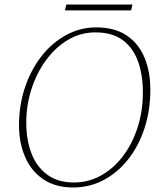

<svg xmlns="http://www.w3.org/2000/svg" viewBox="-20 -813 694 848"><path d="M303 15Q225 15 171.5 -21Q118 -57 91 -119.5Q64 -182 64 -259Q64 -350 91 -429Q118 -508 165 -567Q212 -626 273.5 -659Q335 -692 405 -692Q487 -692 540 -656Q593 -620 618.5 -558Q644 -496 644 -418Q644 -325 618 -246Q592 -167 545.5 -108.5Q499 -50 437 -17.5Q375 15 303 15ZM307 -7Q370 -7 425.5 -37.5Q481 -68 522.5 -122.5Q564 -177 587.5 -249.5Q611 -322 611 -405Q611 -484 589 -543.5Q567 -603 521 -636.5Q475 -670 401 -670Q336 -670 280.5 -637Q225 -604 183.5 -547.5Q142 -491 119 -419.5Q96 -348 96 -271Q96 -196 118.5 -136.5Q141 -77 188 -42Q235 -7 307 -7ZM267 -767 273 -793H565L559 -767Z"/></svg>

Font: Source Serif Pro ExtraLight
Style: Italic
Weight: 200
Italic angle: -12°
Designer: Frank Grießhammer
Foundry: Adobe Systems Incorporated
Version: Version 3.001;hotconv 1.0.111;makeotfexe 2.5.65597